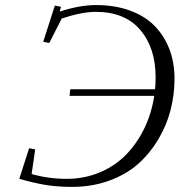

<svg xmlns="http://www.w3.org/2000/svg" viewBox="-20 -729 710 759"><path d="M56.2 -22 95.2 -143.1 119.1 -138.2 105 -41Q171.9 -22 243.2 -22Q314.5 -22 375.7 -48.1Q437 -74.2 480.2 -119.4Q523.4 -164.6 551.5 -223.6Q579.6 -282.7 589.8 -350.1H254.9L257.8 -376H592.8Q595.2 -395 595.2 -422.9Q595.2 -539.6 534.4 -610.8Q473.6 -682.1 358.9 -682.1Q303.2 -682.1 224.1 -655.8L174.8 -559.1L150.9 -564L196.8 -707L221.2 -702.1L215.8 -683.1Q294.9 -709 359.9 -709Q434.1 -709 493.2 -687.5Q552.2 -666 590.6 -627.2Q628.9 -588.4 649.4 -535.2Q669.9 -481.9 669.9 -418Q669.9 -356 654.8 -295.9Q639.6 -235.8 606.9 -180.2Q574.2 -124.5 527.6 -82.5Q481 -40.5 413.1 -15.4Q345.2 9.8 264.2 9.8Q207.5 9.8 160.9 2.2Q114.3 -5.4 56.2 -22Z"/></svg>

Font: Dehuti
Style: Italic
Weight: 400
Version: Version 1.2